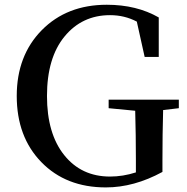

<svg xmlns="http://www.w3.org/2000/svg" viewBox="-20 -775 791 812"><path d="M736.3 -353.5V-317.4L669.9 -309.6Q667 -207 667 -96.7V-47.9Q546.9 17.6 427.7 17.6Q258.8 17.6 154.8 -89.4Q50.8 -196.3 50.8 -369.1Q50.8 -540 156.7 -647.5Q262.7 -754.9 431.6 -754.9Q557.6 -754.9 651.4 -701.2V-534.2H591.8L558.6 -683.6Q506.8 -710.9 445.3 -710.9Q327.1 -710.9 252.9 -620.6Q178.7 -530.3 178.7 -369.1Q178.7 -210 251.5 -119.1Q324.2 -28.3 445.3 -28.3Q500 -28.3 554.7 -45.9V-97.7Q554.7 -203.1 551.8 -306.6L439.5 -317.4V-353.5Z"/></svg>

Font: GenYoMin TW TTF SemiBold
Style: Regular
Weight: 600
Version: Version 1.300